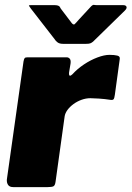

<svg xmlns="http://www.w3.org/2000/svg" viewBox="-20 -764 537 784"><path d="M34 0Q19 0 13 -9Q7 -18 8 -31L76 -513Q78 -524 81 -527Q84 -530 93 -530H252Q260 -530 265 -524Q270 -518 268 -504L262 -468Q261 -456 265 -455Q269 -454 276 -461Q296 -483 323 -501Q350 -519 378 -529.5Q406 -540 427 -540Q447 -540 459 -537Q471 -534 469 -523L449 -377Q447 -362 443.5 -358.5Q440 -355 433 -356Q407 -360 383.5 -361.5Q360 -363 349 -363Q331 -363 313 -356.5Q295 -350 280 -339Q265 -328 255.5 -315Q246 -302 244 -289L207 -23Q205 -7 198.5 -3.5Q192 0 175 0H34ZM352 -738Q359 -745 364 -744Q369 -743 378 -743H483Q494 -743 496.5 -736.5Q499 -730 490 -721L360 -594Q354 -589 348.5 -587Q343 -585 332 -585H237Q223 -585 215 -591Q207 -597 203 -604L106 -729Q101 -737 98.5 -740Q96 -743 105 -743H204Q214 -743 219.5 -740Q225 -737 228 -729L269 -675Q279 -660 285 -665.5Q291 -671 302 -684L352 -738Z"/></svg>

Font: Libre Franklin Thin Black
Style: Italic
Weight: 900
Italic angle: -8°
Version: Version 2.000